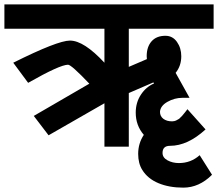

<svg xmlns="http://www.w3.org/2000/svg" viewBox="-30 -653 1000 881"><path d="M729 -488.8Q762.2 -488.8 782 -460.7Q801.8 -432.6 801.8 -395Q801.8 -350.6 775.9 -318.8L839.8 -204.1H806.2Q771 -204.1 738.5 -185.8Q706.1 -167.5 704.1 -140.1Q704.1 -119.6 719.5 -107.9Q734.9 -96.2 759.8 -96.2Q765.1 -96.2 770 -97.4Q774.9 -98.6 777.6 -99.9Q780.3 -101.1 785.4 -104.2Q790.5 -107.4 792 -107.9L806.2 -122.1Q811 -127 819.1 -137.7Q827.1 -148.4 830.1 -151.9L913.1 -59.1Q831.1 16.1 750 16.1Q715.8 16.1 715.8 48.8Q715.8 70.3 738.8 82.8Q761.7 95.2 791 95.2Q845.7 95.2 886.2 59.1L942.9 148.9Q883.8 208 811 208Q746.1 208 697 187.5Q647.9 167 623 127Q604 96.7 604 53.2Q604 4.9 629.9 -34.2Q592.8 -77.1 592.8 -136.2Q592.8 -182.6 616.5 -218.5Q640.1 -254.4 676.8 -270L673.8 -274.9L561 -226.1V20H449.2V-179.2L192.9 -32.2L125 -121.1L379.9 -269Q297.4 -356 282.2 -356Q245.1 -356 99.1 -272.9L30.8 -365.2Q234.4 -466.8 291 -466.8Q355 -466.8 449.2 -365.2V-521H-9.8V-632.8H950.2V-521H561V-346.2L644 -381.8Q643.1 -389.6 643.1 -395Q643.1 -438 665.5 -463.4Q688 -488.8 729 -488.8Z"/></svg>

Font: Miedinger*
Style: Bold
Weight: 700
Version: Version 001.000